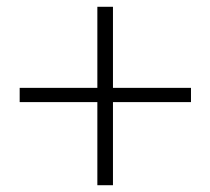

<svg xmlns="http://www.w3.org/2000/svg" viewBox="-20 -640 620 566"><path d="M267 -94V-620H313V-94ZM543 -339H38V-381H543Z"/></svg>

Font: Noto Serif JP ExtraLight
Style: Regular
Weight: 400
Version: Version 2.003-H1;hotconv 1.1.1;makeotfexe 2.6.0